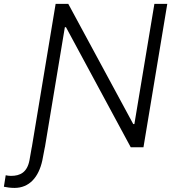

<svg xmlns="http://www.w3.org/2000/svg" viewBox="-111 -747 888 974"><path d="M672.2 -727.3 570.7 -117.5H565L235.4 -727.3H171.2L50.4 0H50.1L38.7 65C27.3 126.4 -7.5 145.6 -56.1 145.2C-65 145.6 -73.9 143.5 -82 142L-91.3 200.3C-76 203.1 -60.4 206.3 -37.6 206.3C36.9 206.3 84.9 153.1 103.7 66.8L116.5 0H116.8L218 -609H223.7L552.2 0H616.8L737.6 -727.3Z"/></svg>

Font: TID UI Light
Style: Italic
Weight: 300
Italic angle: -9.39999°
Designer: The TID Project Authors
Foundry: Bakken & Bæck
Version: Version 1.001;hotconv 1.0.109;makeotfexe 2.5.65596